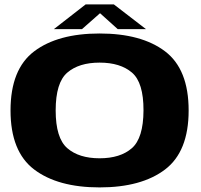

<svg xmlns="http://www.w3.org/2000/svg" viewBox="-20 -830 899 857"><path d="M424.5 6.5Q238 6.5 132.5 -73.5Q27 -153.5 27 -337Q27 -521 132.5 -600.8Q238 -680.5 424.5 -680.5Q611.5 -680.5 716.8 -600.8Q822 -521 822 -337Q822 -153.5 716.8 -73.5Q611.5 6.5 424.5 6.5ZM424.5 -123.5Q517 -123.5 568.5 -168.5Q620 -213.5 620.5 -337Q621 -461.5 569 -506Q517 -550.5 424.5 -550.5Q332.5 -550.5 280.5 -506Q228.5 -461.5 228.5 -337Q228.5 -213.5 280.5 -168.5Q332.5 -123.5 424.5 -123.5ZM362.5 -810.5H488L631.5 -700H505.5L426.5 -771L346 -700H220.5Z"/></svg>

Font: Anybody Wide
Style: Bold
Weight: 700
Width: 7
Designer: Tyler Finck
Foundry: Etcetera Type Company
Version: Version 1.000; ttfautohint (v1.8)